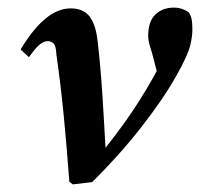

<svg xmlns="http://www.w3.org/2000/svg" viewBox="-20 -477 525 504"><path d="M162 0Q155 -95 147 -176.5Q139 -258 128 -334Q127 -357 120.5 -363Q114 -369 105 -369Q95 -369 84 -360Q73 -351 56 -327L34 -347Q99 -455 165 -455Q198 -455 214.5 -434.5Q231 -414 236 -371Q244 -303 249 -224.5Q254 -146 258 -69L240 -68Q290 -129 328 -185.5Q366 -242 402 -310Q406 -318 409.5 -326Q413 -334 417 -342L402 -250L383 -323Q379 -339 374 -354.5Q369 -370 369 -383Q369 -421 388 -439Q407 -457 436 -457Q449 -457 459.5 -453Q470 -449 476 -444Q481 -436 483 -426.5Q485 -417 485 -399Q485 -381 479 -356.5Q473 -332 444 -280Q410 -219 351.5 -144Q293 -69 222 1L171 7Z"/></svg>

Font: Lisu Bosa Black
Style: Italic
Weight: 900
Italic angle: -19°
Designer: David Morse, Annie Olsen, Victor Gaultney, Frank Grießhammer (Latin)
Foundry: SIL International
Version: Version 2.000